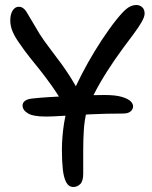

<svg xmlns="http://www.w3.org/2000/svg" viewBox="-20 -733 605 766"><path d="M163 -268Q112 -268 91 -281Q70 -294 70 -312Q70 -323 79.5 -330.5Q89 -338 109 -340Q136 -343 174.5 -345.5Q213 -348 255 -350Q297 -352 334 -353Q371 -354 396 -354Q441 -354 466 -346.5Q491 -339 501 -329Q511 -319 511 -309Q511 -297 501 -288.5Q491 -280 471 -280Q403 -280 342 -277Q281 -274 234.5 -271Q188 -268 163 -268ZM273 13Q254 13 244 -6Q234 -25 230.5 -58.5Q227 -92 227 -135Q227 -186 235.5 -241Q244 -296 268 -355Q283 -392 306.5 -437.5Q330 -483 358 -529Q386 -575 415 -615.5Q444 -656 468 -682Q485 -700 498 -706.5Q511 -713 524 -713Q538 -713 547.5 -704Q557 -695 557 -679Q557 -666 545 -645Q533 -624 513.5 -598Q494 -572 471 -541Q437 -495 406.5 -447Q376 -399 354.5 -356.5Q333 -314 325 -285Q317 -253 314.5 -215Q312 -177 312 -133.5Q312 -90 312 -40Q312 -10 300 1.5Q288 13 273 13ZM284 -263Q271 -263 263 -272.5Q255 -282 245 -299Q210 -358 184.5 -393.5Q159 -429 139.5 -453.5Q120 -478 100.5 -502Q81 -526 57 -561Q41 -583 31 -605.5Q21 -628 21 -652Q21 -676 30.5 -691Q40 -706 55 -706Q73 -706 85.5 -686Q98 -666 120 -628Q138 -596 155.5 -571.5Q173 -547 189.5 -525.5Q206 -504 224 -479.5Q242 -455 262 -423.5Q282 -392 305 -348Q310 -338 312.5 -327Q315 -316 315 -304Q315 -289 307 -276Q299 -263 284 -263Z"/></svg>

Font: Shantell Sans
Style: Regular
Weight: 400
Designer: Stephen Nixon, Anya Danilova, Shantell Martin
Foundry: Arrow Type
Version: Version 1.008;[ac192a2d6]